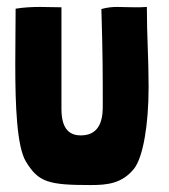

<svg xmlns="http://www.w3.org/2000/svg" viewBox="-20 -523 488 553"><path d="M157 -209V-502C135 -502 116 -503 96 -503C73 -503 50 -502 25 -498C25 -453 24 -396 24 -338C24 -222 28 -101 55 -57C91 2 120 10 241 10C291 10 332 5 366 -37C392 -70 408 -163 408 -272C408 -362 403 -414 403 -503C390 -502 379 -502 369 -502C348 -502 333 -503 318 -503C304 -503 290 -502 272 -497C276 -365 276 -311 276 -219C276 -193 275 -133 213 -133C185 -133 157 -146 157 -209Z"/></svg>

Font: HEYCLAY
Style: Regular
Weight: 400
Designer: Marcelo Magalhaes
Foundry: Marcelo Magalhães
Version: Version 1.300;hotconv 1.0.109;makeotfexe 2.5.65596